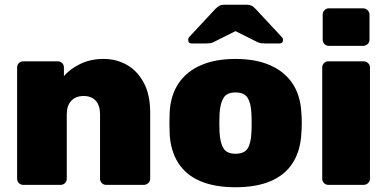

<svg xmlns="http://www.w3.org/2000/svg" viewBox="-20 -778 1628 808"><path d="M78 0Q67 0 59.5 -7.5Q52 -15 52 -26V-494Q52 -505 59.5 -512.5Q67 -520 78 -520H223Q234 -520 241.5 -512.5Q249 -505 249 -494V-458Q275 -488 318 -509Q361 -530 416 -530Q470 -530 514 -505Q558 -480 585 -430Q612 -380 612 -304V-26Q612 -15 604 -7.5Q596 0 585 0H427Q416 0 408.5 -7.5Q401 -15 401 -26V-297Q401 -334 383 -354Q365 -374 332 -374Q299 -374 280 -354Q261 -334 261 -297V-26Q261 -15 253.5 -7.5Q246 0 235 0Z M971 10Q883 10 822.5 -16Q762 -42 730 -92.5Q698 -143 694 -214Q693 -235 693 -260Q693 -285 694 -306Q698 -378 732 -428Q766 -478 826.5 -504Q887 -530 971 -530Q1055 -530 1115.5 -504Q1176 -478 1210 -428Q1244 -378 1248 -306Q1250 -285 1250 -260Q1250 -235 1248 -214Q1244 -143 1212 -92.5Q1180 -42 1119.5 -16Q1059 10 971 10ZM971 -131Q1008 -131 1022 -153Q1036 -175 1038 -219Q1039 -234 1039 -260Q1039 -286 1038 -301Q1036 -344 1022 -366.5Q1008 -389 971 -389Q935 -389 921 -366.5Q907 -344 904 -301Q903 -286 903 -260Q903 -234 904 -219Q907 -175 921 -153Q935 -131 971 -131ZM787 -595Q772 -595 772 -610Q772 -618 778 -624L885 -739Q896 -750 903.5 -754Q911 -758 921 -758H1021Q1031 -758 1039 -754Q1047 -750 1057 -739L1164 -624Q1171 -618 1171 -610Q1171 -595 1155 -595H1098Q1089 -595 1080 -596Q1071 -597 1061 -602L971 -647L881 -602Q873 -597 863 -596Q853 -595 844 -595Z M1362 0Q1351 0 1343.5 -7.5Q1336 -15 1336 -26V-494Q1336 -505 1343.5 -512.5Q1351 -520 1362 -520H1510Q1521 -520 1529 -512.5Q1537 -505 1537 -494V-26Q1537 -15 1529 -7.5Q1521 0 1510 0ZM1364 -585Q1353 -585 1345.5 -592.5Q1338 -600 1338 -611V-716Q1338 -727 1345.5 -735Q1353 -743 1364 -743H1508Q1519 -743 1527 -735Q1535 -727 1535 -716V-611Q1535 -600 1527 -592.5Q1519 -585 1508 -585Z"/></svg>

Font: Rubik ExtraBold
Style: Regular
Weight: 800
Designer: Hubert and Fischer
Foundry: Hubert and Fischer
Version: Version 2.300;gftools[0.9.30]